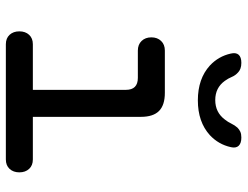

<svg xmlns="http://www.w3.org/2000/svg" viewBox="-112 -712 825 640"><g transform="rotate(90 300.0 -392.5)"><path d="M512 -90Q532 -90 543.5 -77.5Q555 -65 555 -45Q555 -25 543.5 -12.5Q532 0 512 0H128Q108 0 96.5 -12.5Q85 -25 85 -45Q85 -65 96.5 -77.5Q108 -90 128 -90H280V-400Q280 -420 270 -430Q260 -440 240 -440H149Q129 -440 117 -452.5Q105 -465 105 -485Q105 -505 117 -517.5Q129 -530 149 -530H290Q331 -530 350.5 -510.5Q370 -491 370 -450V-90ZM159 -750Q155 -767 163 -776Q171 -785 190 -785Q201 -785 209 -782Q217 -779 222 -774Q232 -765 237 -753Q242 -741 250 -730Q273 -698 314 -698Q355 -698 379 -730Q387 -740 392.5 -751.5Q398 -763 406 -772Q412 -778 419.5 -781.5Q427 -785 439 -785Q458 -785 466.5 -776Q475 -767 471 -750Q462 -709 431 -680Q387 -640 315 -640Q243 -640 199 -680Q168 -709 159 -750Z"/></g></svg>

Font: Maple Mono NL
Style: Regular
Weight: 400
Monospace: yes
Designer: subframe7536
Version: Version 7.000